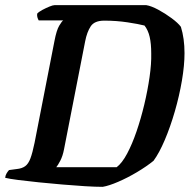

<svg xmlns="http://www.w3.org/2000/svg" viewBox="-33 -724 744 744"><path d="M365 0Q337 0 296 -2.5Q255 -5 208.5 -9Q162 -13 117.5 -17.5Q73 -22 38 -26.5Q3 -31 -13 -35Q-12 -45 -7 -53Q-2 -61 2 -65L32 -69Q52 -71 64.5 -80Q77 -89 85 -110.5Q93 -132 101 -171L178 -565Q186 -607 196.5 -624.5Q207 -642 212 -645H117Q115 -648 112.5 -655Q110 -662 111 -671Q117 -678 131 -685.5Q145 -693 158.5 -698.5Q172 -704 178 -704H534Q553 -701 580 -686.5Q607 -672 632 -653.5Q657 -635 668 -620Q682 -575 682 -518Q682 -471 672 -412Q662 -353 644.5 -292.5Q627 -232 605.5 -181.5Q584 -131 562 -101Q535 -79 498 -57Q461 -35 425 -19.5Q389 -4 365 0ZM185 -76H419Q440 -92 459.5 -128.5Q479 -165 496 -214.5Q513 -264 526 -318.5Q539 -373 546.5 -425Q554 -477 553 -517Q553 -555 547 -581Q541 -607 527 -625Q504 -631 461 -637.5Q418 -644 371 -644Q333 -644 318.5 -622Q304 -600 297 -564L215 -145Q210 -119 200.5 -101Q191 -83 185 -76Z"/></svg>

Font: Texturina 72pt 72pt Regular
Style: Bold Italic
Weight: 700
Italic angle: -11°
Designer: Guillermo Torres Carreño
Foundry: Omnibus-Type
Version: Version 1.002; ttfautohint (v1.8.3)